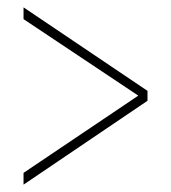

<svg xmlns="http://www.w3.org/2000/svg" viewBox="-20 -619 465 522"><path d="M44 -149V-117L381 -345V-372L44 -599V-567L356 -359Z"/></svg>

Font: Noto Serif Sinhala ExtraCondensed Thin
Style: Regular
Weight: 100
Width: 2
Designer: Jelle Bosma - Monotype Design Team
Foundry: Monotype Imaging Inc.
Version: Version 2.007